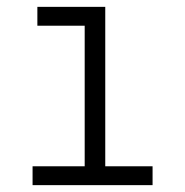

<svg xmlns="http://www.w3.org/2000/svg" viewBox="-20 -540 540 560"><path d="M75 0V-55H227V-465H89V-520H287V-55H425V0Z"/></svg>

Font: Iosevka Curly Slab Light
Style: Regular
Weight: 300
Monospace: yes
Designer: Belleve Invis
Foundry: Belleve Invis
Version: Version 22.1.2; ttfautohint (v1.8.4)